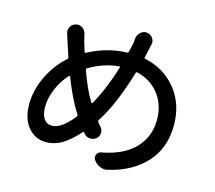

<svg xmlns="http://www.w3.org/2000/svg" viewBox="-113 -921 1227 1098"><g transform="rotate(15 500.0 -372.0)"><path d="M417 -321.3 421.9 -312.5Q423.8 -310.5 426.3 -310.5Q428.7 -310.5 429.7 -312.5Q486.3 -412.1 527.3 -546.9Q528.3 -549.8 526.9 -551.8Q525.4 -553.7 522.5 -553.7Q430.7 -544.9 347.7 -495.1Q340.8 -491.2 343.8 -484.4Q381.8 -377.9 417 -321.3ZM362.3 -212.9Q367.2 -218.8 363.3 -225.6L355.5 -238.3Q313.5 -303.7 266.6 -423.8Q265.6 -426.8 263.2 -427.2Q260.7 -427.7 258.8 -425.8Q218.8 -381.8 195.8 -326.7Q172.9 -271.5 172.9 -219.7Q172.9 -175.8 189.9 -150.9Q207 -126 238.3 -126Q293 -126 362.3 -212.9ZM569.3 -731.4Q572.3 -753.9 588.9 -768.6Q602.5 -781.2 621.1 -781.2Q624 -781.2 627 -780.3Q648.4 -778.3 660.2 -760.7Q669.9 -748 669.9 -733.4Q669.9 -727.5 668 -721.7Q661.1 -690.4 661.1 -688.5Q652.3 -651.4 650.4 -641.6Q648.4 -634.8 655.3 -633.8Q771.5 -608.4 841.8 -521Q912.1 -433.6 912.1 -308.6Q912.1 -173.8 831.5 -85.4Q751 2.9 611.3 35.2Q602.5 37.1 594.7 37.1Q579.1 37.1 564.5 30.3Q542 20.5 528.3 0Q522.5 -8.8 522.5 -17.6Q522.5 -25.4 525.4 -32.2Q533.2 -48.8 551.8 -51.8Q678.7 -75.2 744.6 -144.5Q810.5 -213.9 810.5 -313.5Q810.5 -401.4 762.7 -463.9Q714.8 -526.4 631.8 -546.9Q625 -547.9 623 -541Q561.5 -336.9 489.3 -227.5Q485.4 -220.7 489.3 -214.8Q498 -204.1 507.8 -192.4Q520.5 -178.7 520.5 -160.2Q520.5 -137.7 503.9 -124Q489.3 -112.3 470.7 -112.3Q467.8 -112.3 465.8 -112.3Q444.3 -114.3 430.7 -130.9Q428.7 -132.8 427.7 -135.7Q422.9 -140.6 418 -135.7Q370.1 -81.1 324.7 -53.7Q279.3 -26.4 227.5 -26.4Q166 -26.4 123.5 -75.7Q81.1 -125 81.1 -212.9Q81.1 -294.9 120.6 -377.4Q160.2 -460 225.6 -517.6Q230.5 -522.5 228.5 -528.3Q220.7 -549.8 202.1 -608.4Q194.3 -632.8 187.5 -654.3Q183.6 -663.1 183.6 -672.9Q183.6 -683.6 188.5 -694.3Q197.3 -713.9 217.8 -719.7Q225.6 -722.7 233.4 -722.7Q246.1 -722.7 257.8 -715.8Q276.4 -704.1 282.2 -682.6Q284.2 -670.9 291 -644.5Q301.8 -607.4 309.6 -583Q311.5 -576.2 318.4 -579.1Q426.8 -637.7 545.9 -641.6Q552.7 -641.6 554.7 -649.4Q563.5 -685.5 566.4 -702.1Q568.4 -714.8 569.3 -731.4Z"/></g></svg>

Font: Gen Jyuu Gothic Medium
Style: Regular
Weight: 500
Designer: [Source Han Sans]
Ryoko NISHIZUKA  (kana & ideographs); Paul D. Hunt (Latin, Greek & Cyrillic); Wenlong ZHANG  (bopomofo
Version: Version 1.002.20150607